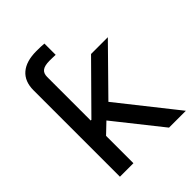

<svg xmlns="http://www.w3.org/2000/svg" viewBox="-209 -839 948 948"><g transform="rotate(-45 265.5 -365.0)"><path d="M66.9 -430.2V-603Q66.9 -665.5 104.7 -698Q142.6 -730.5 213.9 -730.5Q231.9 -730.5 245.1 -730Q258.3 -729.5 268.1 -728.5V-649.9Q260.3 -650.4 247.3 -650.6Q234.4 -650.9 226.6 -650.9Q191.9 -650.9 176.5 -639.4Q161.1 -627.9 161.1 -602.5V-430.2ZM154.3 -184.6V-298.3H166L394.5 -529.3H511.7L262.7 -275.9H250ZM66.9 0V-529.3H161.1V0ZM409.7 0 207 -254.9 272.9 -320.8 527.3 0Z"/></g></svg>

Font: Inter Cardless Tabular
Style: Regular
Weight: 400
Designer: Rasmus Andersson
Foundry: rsms
Version: Version 4.000;git-4fc901f